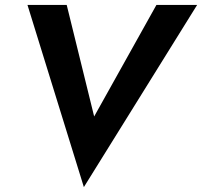

<svg xmlns="http://www.w3.org/2000/svg" viewBox="-20 -720 824 783"><path d="M364 -245 618 -700H784L322 43L92 -700H252Z"/></svg>

Font: Von Semi
Style: Italic
Weight: 600
Version: Version 4.000; ttfautohint (v1.8.4.7-5d5b)